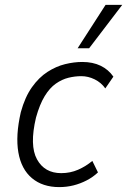

<svg xmlns="http://www.w3.org/2000/svg" viewBox="-20 -756 519 784"><path d="M222 8Q154 8 110.5 -28.5Q67 -65 55 -133.5Q43 -202 65 -298Q82 -360 110.5 -400Q139 -440 174 -462.5Q209 -485 245.5 -494Q282 -503 316 -503Q359 -503 391 -487.5Q423 -472 443 -443L410 -395Q393 -419 366.5 -432Q340 -445 312 -445Q286 -445 259.5 -438.5Q233 -432 208 -414.5Q183 -397 162.5 -363.5Q142 -330 127 -276Q100 -162 131 -105.5Q162 -49 230 -49Q267 -49 299 -63Q331 -77 357 -99L380 -52Q360 -33 334 -19.5Q308 -6 280 1Q252 8 222 8ZM297 -559 411 -736H479L344 -559Z"/></svg>

Font: Nunito Sans 7pt Condensed Light
Style: Italic
Weight: 300
Width: 3
Italic angle: -9°
Designer: Vernon Adams
Foundry: Vernon Adams
Version: Version 3.101;gftools[0.9.27]